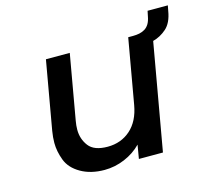

<svg xmlns="http://www.w3.org/2000/svg" viewBox="-96 -758 962 879"><g transform="rotate(-15 385.0 -318.5)"><path d="M460 0 471 -65Q438 -31 391.5 -11.5Q345 8 296 8Q231 8 184 -19Q137 -46 121 -88.5Q105 -131 105 -171Q105 -197 110 -227L167 -551H280L226 -244Q222 -222 222 -202Q222 -158 247.5 -124.5Q273 -91 337 -91Q401 -91 445.5 -130.5Q490 -170 503 -244L557 -551H580Q596 -551 610.5 -554Q625 -557 637 -564.5Q649 -572 657 -585.5Q665 -599 669 -621L674 -645H770L765 -619Q756 -565 727 -539.5Q698 -514 663 -505L574 0Z"/></g></svg>

Font: Fz Poppins Med
Style: Italic
Weight: 500
Italic angle: -10°
Designer: Ninad Kale (Devanagari), Jonny Pinhorn (Latin)
Foundry: Indian Type Foundry
Version: Vit hóa bi Vntype.Com & FontZin.Com